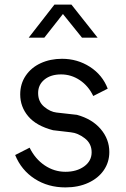

<svg xmlns="http://www.w3.org/2000/svg" viewBox="-20 -804 549 836"><path d="M46 -129 109 -161Q133 -112 174.5 -84Q216 -56 265 -56Q314 -56 346.5 -79.5Q379 -103 379 -141Q379 -179 349 -202Q319 -225 288 -228L211 -237Q138 -256 103 -297.5Q68 -339 68 -393Q68 -439 92 -474.5Q116 -510 157.5 -529Q199 -548 250 -548Q317 -548 371.5 -513Q426 -478 449 -418L386 -386Q365 -430 327.5 -455Q290 -480 246 -480Q201 -480 173.5 -457.5Q146 -435 146 -399Q146 -361 172.5 -339Q199 -317 226 -314L315 -304Q381 -286 418.5 -242Q456 -198 456 -142Q456 -98 432 -63Q408 -28 364.5 -8Q321 12 265 12Q189 12 131 -25.5Q73 -63 46 -129ZM217 -784H291L405 -640H337L254 -743L173 -640H105Z"/></svg>

Font: Eudoxus Sans
Style: Regular
Weight: 400
Designer: Stijn de Vries
Foundry: tokotype
Version: Version 2.005